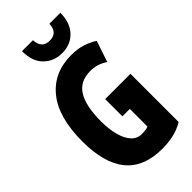

<svg xmlns="http://www.w3.org/2000/svg" viewBox="-290 -1003 1079 1079"><g transform="rotate(-45 250.0 -463.0)"><path d="M306 10Q158 10 86.5 -77.5Q15 -165 15 -337Q15 -528 95 -626.5Q175 -725 313 -725Q366 -725 404.5 -712Q443 -699 472 -680L430 -554Q402 -572 377.5 -579Q353 -586 327 -586Q244 -586 206.5 -525Q169 -464 169 -343Q169 -282 181.5 -234Q194 -186 219 -158Q244 -130 283 -130Q296 -130 310.5 -132Q325 -134 333 -138V-278H274V-415H475V-32Q435 -8 392 1Q349 10 306 10ZM286 -768Q222 -768 178 -810.5Q134 -853 134 -936H221Q225 -867 286 -867Q316 -867 333 -883Q350 -899 352 -936H439Q439 -858 396.5 -813Q354 -768 286 -768Z"/></g></svg>

Font: Noto Sans Mono ExtraCondensed Black
Style: Regular
Weight: 900
Width: 2
Designer: Monotype Design Team
Foundry: Monotype Imaging Inc.
Version: Version 2.014